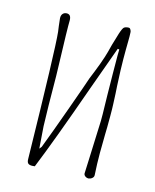

<svg xmlns="http://www.w3.org/2000/svg" viewBox="-103 -740 656 811"><g transform="rotate(15 224.5 -334.5)"><path d="M115 0Q102 0 97 -5.5Q92 -11 92 -24Q83 -500 75 -575Q72 -594 68 -632Q67 -645 73.5 -652.5Q80 -660 91 -660Q110 -660 110 -634Q109 -599 114 -447Q116 -391 116 -342Q116 -275 119 -174L126 -78L134 -88Q162 -161 204 -278Q246 -395 254 -420L267 -452Q283 -492 293 -523Q299 -541 309 -581Q317 -610 325 -634.5Q333 -659 339 -664Q343 -667 350 -668.5Q357 -670 362 -669Q365 -668 368 -662.5Q371 -657 371 -652Q372 -635 371.5 -614.5Q371 -594 371 -577V-535Q371 -496 375 -418Q377 -393 379 -341Q380 -323 380 -288Q380 -234 379 -208L378 -127Q378 -79 381 -31V-29Q381 -22 374.5 -16.5Q368 -11 359 -10Q350 -10 343.5 -15.5Q337 -21 338 -29L341 -103L347 -258V-288Q345 -365 344 -466.5Q343 -568 344 -570L337 -571L268 -380Q178 -126 127 -1Z"/></g></svg>

Font: Amatic SC
Style: Regular
Weight: 400
Designer: Multiple Designers
Foundry: Vernon Adams
Version: Version 2.505